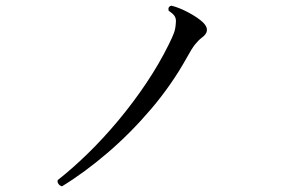

<svg xmlns="http://www.w3.org/2000/svg" viewBox="-20 -695 1040 675"><path d="M198 -40Q190 -42 185.5 -48.5Q181 -55 183 -62Q233 -101 288 -154.5Q343 -208 396 -271.5Q449 -335 494.5 -403Q540 -471 573 -538Q586 -564 591.5 -579Q597 -594 598 -613Q600 -627 595 -636.5Q590 -646 573 -657Q569 -672 583 -675Q611 -668 643.5 -650.5Q676 -633 694 -616Q723 -587 690 -563Q677 -553 665.5 -538.5Q654 -524 636 -491Q583 -396 511 -311.5Q439 -227 358.5 -158Q278 -89 198 -40Z"/></svg>

Font: Zen Old Mincho
Style: Regular
Weight: 400
Designer: Yoshimichi Ohira
Foundry: Positype
Version: Version 1.001